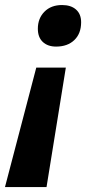

<svg xmlns="http://www.w3.org/2000/svg" viewBox="-56 -566 362 767"><path d="M88.9 -295.9H207L129.9 181.2H-36.1ZM268.1 -477.1Q268.1 -432.1 241 -406Q213.9 -379.9 168 -379.9Q134.8 -379.9 115 -398.4Q95.2 -417 95.2 -451.2Q95.2 -492.7 121.6 -519.3Q147.9 -545.9 191.9 -545.9Q227.5 -545.9 247.8 -527.8Q268.1 -509.8 268.1 -477.1Z"/></svg>

Font: CAA NEO Sans
Style: Bold Italic
Weight: 700
Italic angle: -12°
Version: Version 1.10